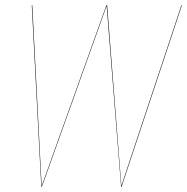

<svg xmlns="http://www.w3.org/2000/svg" viewBox="-20 -700 702 720"><path d="M662.1 -680.2 436 0H434.1L379.9 -678.2L137.2 0H134.8L99.1 -680.2H101.1L136.2 -2L378.9 -680.2H381.8L435.1 -2.9L660.2 -680.2Z"/></svg>

Font: Fira Sans Compressed Two
Style: Italic
Weight: 100
Width: 3
Italic angle: -8°
Designer: Carrois Corporate & Edenspiekermann AG
Foundry: Carrois Corporate GbR & Edenspiekermann AG
Version: Version 4.203;PS 004.203;hotconv 1.0.88;makeotf.lib2.5.64775